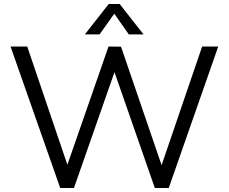

<svg xmlns="http://www.w3.org/2000/svg" viewBox="-20 -946 1152 966"><path d="M997 -712H1078L829 0H759L556 -583L352 0H283L33 -712H117L319 -117L526 -712L589 -711L793 -115ZM481 -773H407L527 -926H582L702 -773H628L555 -877Z"/></svg>

Font: PRinguin Sans
Style: Regular
Weight: 400
Designer: Vernon Adams
Foundry: Vernon Adams
Version: ""